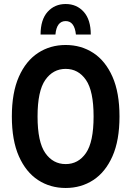

<svg xmlns="http://www.w3.org/2000/svg" viewBox="-20 -925 653 956"><path d="M39 -345Q39 -464 74 -543Q109 -622 169.5 -661.5Q230 -701 307 -701Q384 -701 444.5 -661.5Q505 -622 540 -543Q575 -464 575 -345Q575 -226 540 -147Q505 -68 444.5 -28.5Q384 11 307 11Q230 11 169.5 -28.5Q109 -68 74 -147Q39 -226 39 -345ZM167 -345Q167 -218 205.5 -163Q244 -108 307 -108Q370 -108 408 -163Q446 -218 446 -345Q446 -472 408 -527Q370 -582 307 -582Q244 -582 205.5 -527Q167 -472 167 -345ZM432 -753H358Q351 -820 307 -820Q262 -820 256 -753H182Q182 -827 217 -866Q252 -905 307 -905Q362 -905 397 -866Q432 -827 432 -753Z"/></svg>

Font: Radio Canada Condensed SemiBold
Style: Regular
Weight: 600
Width: 3
Designer: Charles Daoud, Etienne Aubert Bonn, Alexandre Saumier Demers, Jacques Le Bailly
Foundry: Radio-Canada
Version: Version 2.104; ttfautohint (v1.8.4.7-5d5b);gftools[0.9.28.de